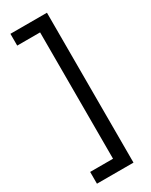

<svg xmlns="http://www.w3.org/2000/svg" viewBox="-226 -766 768 974"><g transform="rotate(-30 158.5 -279.0)"><path d="M29 91H163V-649H29V-718H243V160H29Z"/></g></svg>

Font: Noto Sans Thai Cond
Style: Regular
Weight: 400
Width: 3
Designer: Monotype Design Team
Foundry: Monotype Imaging Inc.
Version: Version 2.002; ttfautohint (v1.8.4.7-5d5b)